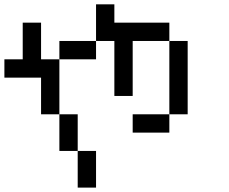

<svg xmlns="http://www.w3.org/2000/svg" viewBox="-20 -853 1040 873"><path d="M0 -500V-583.3H83.3V-750H166.7V-583.3H250V-333.3H166.7V-500ZM750 -333.3V-250H583.3V-333.3ZM750 -750V-666.7H583.3V-416.7H500V-666.7H416.7V-833.3H500V-750ZM750 -666.7H833.3V-333.3H750ZM333.3 -166.7H416.7V0H333.3ZM333.3 -333.3V-166.7H250V-333.3ZM250 -583.3V-666.7H416.7V-583.3Z"/></svg>

Font: Galmuri11 Regular
Style: Regular
Weight: 400
Designer: Minseo Lee (Quiple)
Version: Version 2.356;hotconv 1.1.0;makeotfexe 2.6.0 DEVELOPMENT